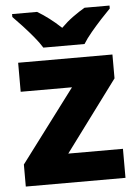

<svg xmlns="http://www.w3.org/2000/svg" viewBox="-54 -808 605 850"><g transform="rotate(-5 248.5 -383.0)"><path d="M469 0H26V-98L268 -420H40V-549H459V-443L226 -129H469ZM157 -606Q143 -629 120.5 -656Q98 -683 74.5 -708.5Q51 -734 32 -753V-766H143Q170 -750 195.5 -730.5Q221 -711 248 -686Q273 -711 300.5 -731Q328 -751 354 -766H465V-753Q447 -735 423.5 -709.5Q400 -684 377 -656.5Q354 -629 340 -606Z"/></g></svg>

Font: Noto Sans Sinhala ExtraBold
Style: Regular
Weight: 800
Designer: Jelle Bosma - Monotype Design Team
Foundry: Monotype Imaging Inc.
Version: Version 2.006; ttfautohint (v1.8.4.7-5d5b)